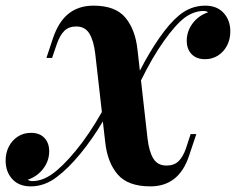

<svg xmlns="http://www.w3.org/2000/svg" viewBox="-55 -642 831 676"><path d="M755.9 -531.2Q755.9 -503.9 744.4 -481.7Q732.9 -459.5 712.6 -446.5Q692.4 -433.6 667 -433.6Q636.7 -433.6 619.6 -451.4Q602.5 -469.2 602.5 -498.5Q602.5 -532.2 623.3 -559.8Q644 -587.4 677.7 -598.6Q671.9 -603.5 660.6 -603.5Q626.5 -602.5 595.7 -580.1Q563 -555.2 522.2 -497.8Q481.4 -440.4 441.4 -358.9L464.4 -154.8Q469.7 -108.4 484.9 -83.7Q500 -59.1 531.2 -59.1Q557.6 -59.1 573.2 -74Q588.9 -88.9 599.6 -119.1L616.2 -169.9H636.2L610.4 -92.8Q574.7 14.2 474.6 14.2Q395.5 14.2 359.4 -27.8Q323.2 -69.8 315.4 -142.1L307.1 -214.4Q271 -153.3 228.3 -101.3Q185.5 -49.3 146.5 -20Q103 14.2 53.2 14.2Q11.7 14.2 -11.7 -11.5Q-35.2 -37.1 -35.2 -76.7Q-35.2 -104 -23.7 -126.2Q-12.2 -148.4 8.1 -161.4Q28.3 -174.3 54.2 -174.3Q84.5 -174.3 101.3 -156.5Q118.2 -138.7 118.2 -109.4Q118.2 -75.7 97.4 -48.3Q76.7 -21 43 -9.3Q48.8 -4.4 60.1 -4.4Q93.3 -4.9 126.5 -27.8Q163.6 -53.2 210.9 -110.4Q258.3 -167.5 303.7 -247.6L280.3 -453.1Q274.9 -498.5 259.8 -523.7Q244.6 -548.8 213.4 -548.8Q187.5 -548.8 171.9 -533.7Q156.2 -518.6 145 -486.8L128.4 -438H108.4L131.3 -506.8Q151.4 -566.4 186.8 -594.2Q222.2 -622.1 274.4 -622.1Q351.6 -622.1 386.7 -579.6Q421.9 -537.1 429.2 -465.8L437.5 -393.1Q470.2 -457 505.9 -508.3Q541.5 -559.6 574.2 -586.9Q615.7 -622.1 667.5 -622.1Q709 -622.1 732.4 -596.4Q755.9 -570.8 755.9 -531.2Z"/></svg>

Font: TypoPRO Playfair Display SC
Style: Bold Italic
Weight: 700
Italic angle: -14.9847°
Designer: Claus Eggers Sørensen
Foundry: Claus Eggers Sørensen
Version: Version 1.004;PS 001.004;hotconv 1.0.70;makeotf.lib2.5.58329